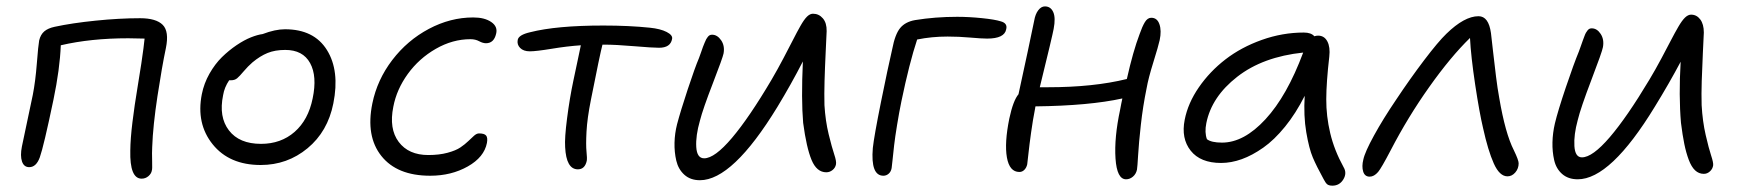

<svg xmlns="http://www.w3.org/2000/svg" viewBox="-20 -546 5475 603"><path d="M424.8 15.1Q387.2 15.1 389.2 -73.2Q389.6 -110.8 396 -162.6Q402.3 -214.4 412.4 -274.7Q422.4 -335 423.8 -346.2Q432.1 -402.3 434.1 -424.8L382.8 -425.8Q265.1 -425.8 170.9 -403.8Q168 -329.1 147.9 -232.9Q117.2 -85.9 105 -51.8Q93.8 -21 71.8 -21Q55.2 -21 49.1 -38.8Q43 -56.6 48.8 -85.9Q53.7 -109.9 66.4 -169.4Q79.1 -229 83 -248Q91.3 -290.5 95.7 -346.9Q100.1 -403.3 103 -418.9Q107.4 -437.5 119.1 -447.5Q130.9 -457.5 151.9 -461.9Q206.1 -473.6 280.8 -481.2Q355.5 -488.8 419.9 -488.8Q470.2 -488.8 491 -468Q511.7 -447.3 501 -395Q488.8 -337.4 474.6 -244.4Q460.4 -151.4 458 -84Q457 -67.4 457.8 -40.5Q458.5 -13.7 457 -11.2Q455.6 -1 446.3 7.1Q437 15.1 424.8 15.1Z M798.8 -27.8Q700.2 -27.8 647.9 -92.8Q595.7 -157.7 613.8 -250Q620.6 -284.2 637.9 -314.7Q655.3 -345.2 677 -366.5Q698.7 -387.7 722.9 -404.1Q747.1 -420.4 768.1 -428.7Q789.1 -437 804.7 -439Q844.2 -454.1 875 -454.1Q966.3 -454.1 1006.8 -388.9Q1047.4 -323.7 1026.9 -221.2Q1009.3 -132.8 945.8 -80.3Q882.3 -27.8 798.8 -27.8ZM680.7 -247.1Q666.5 -178.7 699 -136.5Q731.4 -94.2 799.8 -94.2Q862.3 -94.2 905.3 -131.8Q948.2 -169.4 961.9 -236.8Q976.6 -306.6 953.9 -347.9Q931.2 -389.2 876 -389.2Q843.8 -389.2 820.3 -379.6Q796.9 -370.1 772.9 -350.1Q758.8 -337.9 745.6 -322.3Q732.4 -306.6 724.9 -300.3Q717.3 -293.9 705.6 -293.9H699.7Q684.6 -271.5 680.7 -247.1Z M1331.1 5.9Q1227.1 5.9 1177.7 -56.2Q1128.4 -118.2 1149.4 -221.2Q1164.6 -295.4 1211.9 -357.4Q1259.3 -419.4 1326.9 -455.3Q1394.5 -491.2 1466.3 -491.2Q1502 -491.2 1522.9 -476.8Q1543.9 -462.4 1538.1 -439.9Q1531.2 -410.2 1506.3 -410.2Q1496.6 -410.2 1484.9 -416.5Q1473.1 -422.9 1457.5 -422.9Q1401.4 -422.9 1348.6 -392.6Q1295.9 -362.3 1260.7 -313.7Q1225.6 -265.1 1215.3 -210.9Q1201.2 -141.6 1232.2 -100.3Q1263.2 -59.1 1325.2 -59.1Q1359.4 -59.1 1385.5 -66.2Q1411.6 -73.2 1426 -83Q1440.4 -92.8 1450.7 -102.8Q1460.9 -112.8 1469 -119.9Q1477.1 -127 1484.4 -127Q1501 -127 1506.6 -120.4Q1512.2 -113.8 1509.3 -97.2Q1500.5 -52.2 1449 -23.2Q1397.5 5.9 1331.1 5.9Z M1794.9 -14.2Q1758.3 -14.2 1754.9 -84Q1752.9 -112.3 1761 -174.8Q1769 -237.3 1780.8 -293Q1786.1 -319.8 1794.2 -356.2Q1802.2 -392.6 1804.2 -403.8Q1761.2 -400.9 1712.4 -392.8Q1663.6 -384.8 1644 -384.8Q1624 -384.8 1613.5 -395.5Q1603 -406.2 1606 -420.9Q1608.9 -436.5 1645 -444.8Q1727.5 -465.8 1875 -465.8Q1955.6 -465.8 2021 -459Q2054.2 -455.6 2073.7 -445.6Q2093.3 -435.5 2090.8 -423.8Q2085.9 -396 2049.8 -396Q2029.3 -396 1971.4 -400.9Q1913.6 -405.8 1877.9 -405.8H1872.1Q1864.3 -376.5 1835.9 -232.9Q1824.2 -174.3 1822 -132.6Q1819.8 -90.8 1822 -69.8Q1824.2 -48.8 1822.8 -41Q1816.9 -14.2 1794.9 -14.2Z M2178.2 20Q2148.4 20 2129.4 2.9Q2110.4 -14.2 2104 -41.3Q2097.7 -68.4 2098.4 -97.7Q2099.1 -127 2106.4 -155.8Q2117.2 -196.8 2139.9 -265.4Q2162.6 -334 2175.3 -363.8Q2178.2 -371.1 2181.9 -382.1Q2185.5 -393.1 2187.7 -398.7Q2189.9 -404.3 2192.9 -411.6Q2195.8 -418.9 2198 -422.9Q2200.2 -426.8 2203.1 -430.4Q2206.1 -434.1 2209.2 -435.5Q2212.4 -437 2216.3 -437Q2232.9 -437 2244.9 -419.4Q2256.8 -401.9 2252.4 -377.9Q2250 -365.2 2218.8 -284.4Q2187.5 -203.6 2178.2 -167Q2164.6 -119.6 2166.7 -84.2Q2168.9 -48.8 2191.4 -48.8Q2224.6 -48.8 2278.8 -112.8Q2333 -176.8 2403.3 -295.9Q2421.9 -327.6 2440.9 -363.8Q2460 -399.9 2471.2 -422.1Q2482.4 -444.3 2493.9 -464.6Q2505.4 -484.9 2514.6 -493.9Q2523.9 -502.9 2533.2 -502.9Q2551.8 -502.9 2564.2 -488.5Q2576.7 -474.1 2576.2 -448.2Q2575.7 -432.1 2573.2 -383.3Q2570.8 -334.5 2569.6 -292.2Q2568.4 -250 2569.3 -215.8Q2572.3 -166.5 2582.5 -124.5Q2592.8 -82.5 2600.1 -60.8Q2607.4 -39.1 2605.5 -29.8Q2603.5 -19 2594.7 -12Q2585.9 -4.9 2575.2 -4.9Q2544.9 -4.9 2528.8 -43.7Q2512.7 -82.5 2502.4 -160.2Q2496.1 -233.4 2501.5 -353Q2464.4 -280.8 2421.4 -210Q2280.8 20 2178.2 20Z M2754.4 5.9Q2713.9 5.9 2721.2 -81.1Q2725.1 -117.7 2746.8 -225.6Q2768.6 -333.5 2782.2 -392.1Q2791 -438.5 2807.1 -458Q2823.2 -477.5 2854 -482.9Q2917 -493.2 2986.3 -493.2Q3023.4 -493.2 3064 -489Q3104.5 -484.9 3123 -479Q3145 -473.1 3140.1 -454.1Q3134.8 -424.8 3080.1 -424.8Q3063 -424.8 3027.1 -428Q2991.2 -431.2 2956.1 -431.2Q2905.8 -431.2 2860.4 -421.9Q2835.9 -348.1 2811 -228Q2803.7 -192.4 2797.4 -153.6Q2791 -114.7 2788.1 -89.4Q2785.2 -64 2783 -42Q2780.8 -20 2780.3 -18.1Q2778.3 -6.8 2771 -0.5Q2763.7 5.9 2754.4 5.9Z M3181.6 -5.9Q3150.4 -5.9 3142.3 -51.5Q3134.3 -97.2 3149.9 -173.8Q3162.1 -230.5 3178.7 -250Q3212.4 -404.3 3228 -481Q3231.4 -501.5 3240.7 -513.7Q3250 -525.9 3261.7 -525.9Q3279.8 -525.9 3287.8 -508.1Q3295.9 -490.2 3289.1 -455.1Q3285.6 -435.1 3245.6 -272H3271Q3414.1 -272 3519 -297.9Q3538.6 -385.3 3559.1 -439Q3567.4 -462.9 3575.7 -476.6Q3584 -490.2 3595.7 -490.2Q3614.3 -490.2 3621.3 -470Q3628.4 -449.7 3622.1 -419.9Q3618.2 -401.9 3602.3 -350.8Q3586.4 -299.8 3581.1 -269Q3569.3 -211.4 3563 -154.1Q3556.6 -96.7 3554.4 -58.8Q3552.2 -21 3550.8 -13.2Q3547.9 0.5 3538.1 8.8Q3528.3 17.1 3516.6 17.1Q3487.8 17.1 3483.4 -48.1Q3479 -113.3 3498 -202.1Q3499 -209 3501.5 -220.5Q3503.9 -231.9 3504.9 -236.8Q3400.9 -213.9 3231.9 -211.9Q3231.9 -210.9 3231.4 -209Q3231 -207 3231 -206.1Q3223.6 -168.5 3218.3 -129.9Q3212.9 -91.3 3210 -64Q3207 -36.6 3206.1 -29.8Q3203.6 -19 3197 -12.5Q3190.4 -5.9 3181.6 -5.9Z M3814.9 -34.2Q3750 -34.2 3719.5 -72.8Q3689 -111.3 3700.7 -169.9Q3710.9 -222.2 3745.1 -271.7Q3779.3 -321.3 3828.6 -359.4Q3877.9 -397.5 3942.9 -420.7Q4007.8 -443.8 4074.7 -443.8Q4097.7 -443.8 4107.9 -432.1Q4113.8 -434.1 4119.6 -434.1Q4139.2 -434.1 4148.7 -416Q4158.2 -397.9 4154.8 -368.2Q4145.5 -287.6 4145.3 -234.6Q4145 -181.6 4157.7 -127.9Q4170.4 -74.2 4199.7 -21Q4210.9 -2.4 4199 17.3Q4187 37.1 4164.6 37.1Q4153.3 37.1 4147.9 32.5Q4142.6 27.8 4136.7 16.1Q4114.7 -23.9 4103 -51.5Q4091.3 -79.1 4082.5 -130.6Q4073.7 -182.1 4077.6 -245.1Q4049.8 -189.9 4015.9 -148.2Q3981.9 -106.4 3947.5 -82.3Q3913.1 -58.1 3879.9 -46.1Q3846.7 -34.2 3814.9 -34.2ZM3768.6 -159.2Q3762.7 -129.9 3770.5 -108.9Q3784.2 -98.1 3817.9 -98.1Q3886.7 -98.1 3954.3 -171.4Q4022 -244.6 4072.8 -380.9Q3946.3 -367.7 3865.7 -304.9Q3785.2 -242.2 3768.6 -159.2Z M4281.7 8.8Q4266.1 8.8 4261.2 -7.3Q4256.3 -23.4 4261.7 -44.9Q4266.6 -68.4 4295.2 -120.4Q4323.7 -172.4 4364.7 -232.9Q4408.2 -298.3 4452.6 -356.9Q4497.1 -415.5 4522.5 -439.9Q4579.1 -495.1 4623.5 -495.1Q4655.3 -495.1 4662.6 -441.9Q4664.6 -425.3 4669.2 -383.8Q4673.8 -342.3 4678.5 -305.2Q4683.1 -268.1 4688.5 -238.8Q4707.5 -127 4734.4 -74.2Q4749.5 -43 4749.5 -33.2Q4749.5 -16.6 4739 -4.4Q4728.5 7.8 4714.4 7.8Q4689.5 7.8 4671.4 -32.7Q4653.3 -73.2 4637.7 -144Q4626.5 -190.9 4613 -280Q4599.6 -369.1 4596.7 -426.8Q4535.6 -367.2 4468.8 -272.9Q4401.9 -178.7 4347.7 -74.2Q4318.4 -18.1 4308.1 -5.9Q4295.4 8.8 4281.7 8.8Z M4935.1 17.1Q4905.3 17.1 4886.2 0.5Q4867.2 -16.1 4861.1 -43Q4855 -69.8 4855.7 -99.1Q4856.4 -128.4 4863.3 -158.2Q4872.6 -197.3 4897.7 -271.7Q4922.9 -346.2 4938.5 -383.8Q4941.4 -391.6 4945.1 -402.1Q4948.7 -412.6 4950.9 -418.5Q4953.1 -424.3 4955.8 -431.6Q4958.5 -439 4960.7 -442.9Q4962.9 -446.8 4965.8 -450.4Q4968.8 -454.1 4971.9 -455.6Q4975.1 -457 4979 -457Q4995.6 -457 5007.1 -439.5Q5018.6 -421.9 5014.2 -397.9Q5011.7 -383.3 4978 -295.2Q4944.3 -207 4935.1 -168.9Q4922.4 -122.6 4924.6 -87.2Q4926.8 -51.8 4948.2 -51.8Q4981.4 -51.8 5035.6 -115Q5089.8 -178.2 5160.2 -295.9Q5178.7 -326.7 5197.8 -362.5Q5216.8 -398.4 5228.3 -420.4Q5239.7 -442.4 5251.2 -462.2Q5262.7 -481.9 5272.2 -491Q5281.7 -500 5291 -500Q5308.6 -500 5319.8 -485.1Q5331.1 -470.2 5331.1 -443.8Q5330.6 -428.7 5328.1 -380.6Q5325.7 -332.5 5324.5 -291.3Q5323.2 -250 5324.2 -215.8Q5327.1 -164.6 5336.9 -122.1Q5346.7 -79.6 5354 -57.6Q5361.3 -35.6 5360.4 -26.9Q5358.9 -15.6 5350.3 -7.8Q5341.8 0 5331.1 0Q5315.4 0 5303.7 -11Q5292 -22 5283.7 -44.2Q5275.4 -66.4 5269.8 -93.8Q5264.2 -121.1 5259.3 -160.2Q5252 -245.1 5258.3 -352.1Q5223.1 -285.6 5177.2 -210.9Q5038.1 17.1 4935.1 17.1Z"/></svg>

Font: Shantell Sans Irregular
Style: Italic
Weight: 300
Italic angle: -11.31°
Designer: Stephen Nixon, Anya Danilova, Shantell Martin
Foundry: Arrow Type
Version: Version 1.006;[9816181b4]